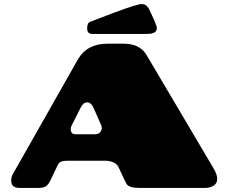

<svg xmlns="http://www.w3.org/2000/svg" viewBox="-20 -925 1124 945"><path d="M702 -653 1029 -100Q1049 -67 1049 -44.5Q1049 -22 1031 -11Q1013 0 989 0H667Q618 0 604 -18Q600 -24 593 -39L564 -101Q551 -130 503 -134H314Q293 -134 282 -130Q271 -126 264 -112L225 -31Q215 -13 203 -6.5Q191 0 168 0H78Q39 0 36 -28Q35 -32 35 -36Q35 -59 50 -80L363 -632Q408 -710 509 -710H589Q669 -710 702 -653ZM378 -397 332 -306Q328 -297 328 -290Q328 -264 353 -264H444Q465 -264 473 -274.5Q481 -285 481 -293Q481 -301 478 -309L440 -395Q428 -421 409 -421Q390 -421 378 -397ZM705 -758H434Q409 -758 409 -785Q409 -812 423.5 -817.5Q438 -823 479.5 -839Q521 -855 548 -865Q655 -905 677.5 -905Q700 -905 712 -883Q752 -802 752 -787Q752 -758 705 -758Z"/></svg>

Font: Chango
Style: Regular
Weight: 400
Designer: Manuel Lupez
Foundry: Fontstage
Version: Version 1.001